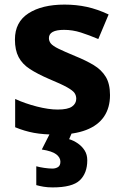

<svg xmlns="http://www.w3.org/2000/svg" viewBox="-20 -627 537 836"><path d="M459 -213Q459 -158 433 -119.5Q407 -81 355 -61Q303 -41 226 -41Q169 -41 128 -48.5Q87 -56 46 -73V-196Q90 -176 141 -163Q192 -150 231 -150Q275 -150 293.5 -163Q312 -176 312 -197Q312 -211 304.5 -222Q297 -233 272 -247Q247 -261 194 -283Q143 -305 110 -326.5Q77 -348 61 -378.5Q45 -409 45 -455Q45 -531 104 -569Q163 -607 261 -607Q312 -607 358 -597Q404 -587 453 -564L408 -457Q368 -474 332 -485.5Q296 -497 259 -497Q226 -497 209.5 -488Q193 -479 193 -461Q193 -448 201.5 -437.5Q210 -427 234.5 -415Q259 -403 307 -383Q354 -364 388 -343.5Q422 -323 440.5 -292.5Q459 -262 459 -213ZM360 71Q360 127 327.5 158Q295 189 209 189Q187 189 169.5 186Q152 183 138 179V97Q152 101 172.5 104Q193 107 208 107Q222 107 232.5 100.5Q243 94 243 77Q243 59 225 45Q207 31 162 24L200 -51H294L281 -21Q301 -15 319 -2.5Q337 10 348.5 28Q360 46 360 71Z"/></svg>

Font: Noto Sans Tamil UI
Style: Regular
Weight: 400
Designer: Jelle Bosma - Monotype Design Team
Foundry: Monotype Imaging Inc.
Version: Version 2.004